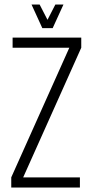

<svg xmlns="http://www.w3.org/2000/svg" viewBox="-20 -833 411 853"><path d="M341 -666V-621L83 -45H335V0H30V-45L288 -621H36V-666ZM168 -708 120 -813H156L191 -745L226 -813H262L214 -708Z"/></svg>

Font: Khand Light
Style: Regular
Weight: 300
Designer: Devanagari: Sanchit Sawaria, Jyotish Sonowal; Latin: Satya Rajpurohit
Foundry: Indian Type Foundry
Version: Version 1.101;PS 1.0;hotconv 1.0.78;makeotf.lib2.5.61930; tt